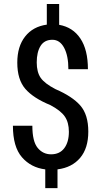

<svg xmlns="http://www.w3.org/2000/svg" viewBox="-20 -843 509 965"><path d="M326.2 -180.7Q326.2 -228 305.4 -257.8Q284.7 -287.6 232.9 -314.9Q147.9 -349.6 107.4 -396.2Q66.9 -442.9 66.9 -528.3Q66.9 -609.4 106.2 -659.4Q145.5 -709.5 215.3 -719.2V-822.8H277.3V-718.3Q346.2 -706.1 384 -649.4Q421.9 -592.8 421.9 -495.1H323.7Q323.7 -563 302.2 -603Q280.8 -643.1 243.2 -643.1Q203.1 -643.1 183.8 -612.1Q164.6 -581.1 164.6 -529.3Q164.6 -481 184.3 -452.1Q204.1 -423.3 258.8 -395Q343.8 -358.4 383.8 -312.5Q423.8 -266.6 423.8 -181.6Q423.8 -98.1 382.8 -49.6Q341.8 -1 269 8.3V102.5H207.5V8.3Q135.7 -0.5 90.3 -52.7Q44.9 -105 44.9 -210.9H142.6Q142.6 -132.3 169.2 -99.9Q195.8 -67.4 236.8 -67.4Q279.8 -67.4 303 -98.1Q326.2 -128.9 326.2 -180.7Z"/></svg>

Font: Franco
Style: Regular
Weight: 400
Designer: Google
Version: Version 1.200311; 2013